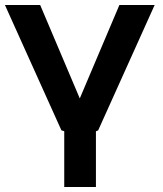

<svg xmlns="http://www.w3.org/2000/svg" viewBox="-28 -520 649 766"><path d="M589 -500 363.7 0 354.7 4V226H228.3V3.3L217 0L-8.3 -500H132.3L290.3 -127.3L448.3 -500Z"/></svg>

Font: Nata Sans
Style: Regular
Weight: 400
Designer: Daniel Uzquiano Cruz
Version: Version 1.001